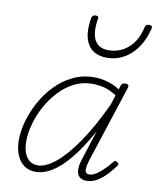

<svg xmlns="http://www.w3.org/2000/svg" viewBox="-92 -907 814 996"><g transform="rotate(10 314.5 -409.5)"><path d="M163 17Q129 17 103.5 -1Q78 -19 64 -52.5Q50 -86 50 -131Q50 -177 64.5 -229.5Q79 -282 107 -333.5Q135 -385 175.5 -427Q216 -469 267.5 -494Q319 -519 381 -519Q414 -519 449.5 -509Q485 -499 515 -479L521 -500Q524 -508 529.5 -511.5Q535 -515 545 -515Q556 -515 559.5 -509Q563 -503 560 -495L428 -90Q421 -67 419 -51Q417 -35 422 -26.5Q427 -18 440 -18Q459 -18 480 -32.5Q501 -47 520.5 -67Q540 -87 553 -104Q558 -111 562.5 -111Q567 -111 573 -106Q581 -101 580.5 -96Q580 -91 576 -86Q563 -68 541 -43.5Q519 -19 491 -1Q463 17 433 17Q415 17 403 10.5Q391 4 385 -9Q379 -22 380 -42Q381 -62 390 -89Q402 -128 415 -167Q428 -206 440 -245Q390 -154 342.5 -96Q295 -38 250.5 -10.5Q206 17 163 17ZM89 -131Q89 -98 98 -72.5Q107 -47 124.5 -32.5Q142 -18 169 -18Q210 -18 262 -60Q314 -102 371.5 -185.5Q429 -269 488 -395L504 -446Q466 -470 435 -477Q404 -484 375 -484Q323 -484 279 -461Q235 -438 200 -400Q165 -362 140 -315.5Q115 -269 102 -221Q89 -173 89 -131ZM426 -630Q355 -630 324.5 -679.5Q294 -729 310 -820Q312 -828 317 -832Q322 -836 331 -836Q341 -836 344 -832Q347 -828 345 -820Q333 -747 353.5 -708.5Q374 -670 426 -670Q486 -670 530.5 -708.5Q575 -747 591 -820Q593 -828 598 -832Q603 -836 613 -836Q622 -836 626 -832Q630 -828 628 -820Q614 -760 584 -717.5Q554 -675 513.5 -652.5Q473 -630 426 -630Z"/></g></svg>

Font: Playwrite US Trad Thin
Style: Regular
Weight: 250
Designer: Veronika Burian, José Scaglione
Foundry: TypeTogether
Version: Version 1.003